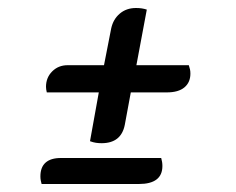

<svg xmlns="http://www.w3.org/2000/svg" viewBox="-20 -481 590 480"><path d="M234 -123Q227 -123 220 -124Q213 -125 205 -128L227 -250H97Q95 -258 95 -264Q95 -287 110.5 -302.5Q126 -318 149 -318H240L258 -410Q263 -433 279.5 -447Q296 -461 320 -461Q328 -461 334.5 -460Q341 -459 347 -457L321 -318H452Q454 -312 455 -307.5Q456 -303 456 -297Q456 -275 441 -262.5Q426 -250 397 -250H307L292 -169Q283 -123 234 -123ZM84 -21Q83 -25 82 -29.5Q81 -34 81 -40Q81 -63 94 -74.5Q107 -86 132 -86H383Q386 -76 386 -66Q386 -21 327 -21Z"/></svg>

Font: Sansita Swashed Light Light
Style: Regular
Weight: 300
Version: Version 1.003